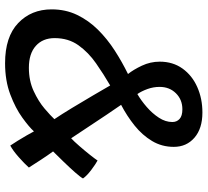

<svg xmlns="http://www.w3.org/2000/svg" viewBox="-50 -696 798 738"><g transform="rotate(90 349.0 -327.0)"><path d="M223 52.5Q121.5 52.5 68.8 2.2Q16 -48 16 -126.5Q16 -180 37.2 -224.2Q58.5 -268.5 94.2 -304.5Q130 -340.5 174.2 -369Q218.5 -397.5 264.5 -420Q248 -440.5 232.5 -473.2Q217 -506 217 -542Q217 -592.5 243.5 -629.5Q270 -666.5 314.5 -686.2Q359 -706 412.5 -706Q474 -706 509.2 -675.5Q544.5 -645 544.5 -596Q544.5 -550 522 -512.5Q499.5 -475 462.8 -445.5Q426 -416 383 -393.5Q397.5 -373 421 -337.8Q444.5 -302.5 469.2 -265.2Q494 -228 511.5 -201.5Q523 -212 541.2 -233Q559.5 -254 575.5 -274.2Q591.5 -294.5 597 -303Q611 -295.5 633.2 -278.8Q655.5 -262 666 -247Q661 -237.5 642.8 -216.8Q624.5 -196 602 -172.8Q579.5 -149.5 562 -132Q577 -111.5 594 -85.5Q611 -59.5 624 -39Q609 -22 583.8 0.2Q558.5 22.5 539.5 32.5Q531.5 21 521 3.8Q510.5 -13.5 500.5 -30.5Q490.5 -47.5 485 -58.5Q468.5 -40 432.2 -13.8Q396 12.5 343 32.5Q290 52.5 223 52.5ZM341.5 -456Q366.5 -470.5 391.2 -492Q416 -513.5 432.5 -538.8Q449 -564 449 -590.5Q449 -607.5 437.2 -618.2Q425.5 -629 400 -629Q363 -629 338.5 -604.2Q314 -579.5 314 -541.5Q314 -517.5 322.2 -494.8Q330.5 -472 341.5 -456ZM240.5 -39Q290.5 -39 330.2 -57.5Q370 -76 397.2 -99.2Q424.5 -122.5 438 -137Q419.5 -164.5 395 -204.8Q370.5 -245 347.2 -285Q324 -325 308.5 -351.5Q265.5 -326.5 223.5 -297.2Q181.5 -268 154 -229.5Q126.5 -191 126.5 -138Q126.5 -92.5 156.2 -65.8Q186 -39 240.5 -39Z"/></g></svg>

Font: Grandstander Medium
Style: Italic
Weight: 500
Italic angle: -15°
Designer: Tyler Finck
Foundry: Etcetera Type Co
Version: Version 1.200; ttfautohint (v1.8.3)